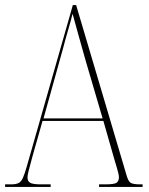

<svg xmlns="http://www.w3.org/2000/svg" viewBox="-23 -734 586 754"><path d="M-3 0V-10H21Q39 -10 49.5 -15Q60 -20 67 -35.5Q74 -51 83 -83L263 -714H276L473 -49Q480 -23 489.5 -16.5Q499 -10 527 -10H537V0H366V-10H391Q426 -10 435 -16.5Q444 -23 444 -38Q444 -48 437 -71.5Q430 -95 425 -112L383 -259H144L106 -125Q103 -113 98 -95.5Q93 -78 89 -61.5Q85 -45 85 -37Q85 -23 95 -16.5Q105 -10 139 -10H176V0ZM148 -269H380L313 -497Q296 -558 283.5 -602Q271 -646 262 -680Q256 -655 245.5 -619.5Q235 -584 224 -542Z"/></svg>

Font: Noto Serif Display Condensed Thin
Style: Regular
Weight: 100
Width: 3
Designer: Monotype Design Team
Foundry: Monotype Imaging Inc.
Version: Version 2.009